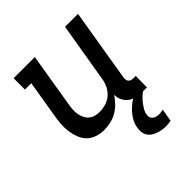

<svg xmlns="http://www.w3.org/2000/svg" viewBox="-203 -652 1006 1006"><g transform="rotate(-45 300.0 -148.5)"><path d="M205 8Q178 8 152.5 -0.5Q127 -9 109 -27Q91 -45 81.5 -70Q72 -95 68.5 -121.5Q65 -148 67 -175.5Q69 -203 74 -231L108 -436H61V-520H218L168 -217Q165 -200 164 -183Q163 -166 166 -150Q169 -134 176 -119.5Q183 -105 195.5 -94.5Q208 -84 223.5 -80Q239 -76 256 -76Q279 -76 303 -83.5Q327 -91 345 -107.5Q363 -124 373.5 -146.5Q384 -169 387 -192L442 -520H538L471 -116Q470 -108 471 -100Q472 -92 476.5 -86.5Q481 -81 488.5 -78.5Q496 -76 504 -76H522L521 8H490Q467 8 446 3.5Q425 -1 408 -13Q391 -25 381.5 -44.5Q372 -64 372 -86Q358 -65 340 -46.5Q322 -28 300 -15.5Q278 -3 253.5 2.5Q229 8 205 8ZM448 223Q433 223 418.5 220.5Q404 218 390 213Q376 208 364 200Q352 192 344.5 180Q337 168 335 153Q333 138 336 122Q340 93 357.5 66.5Q375 40 399.5 19.5Q424 -1 452.5 -14.5Q481 -28 511 -35L505 0Q489 9 475.5 21Q462 33 451 47Q440 61 430.5 76.5Q421 92 419 108Q417 119 420 128Q423 137 430.5 142.5Q438 148 447.5 150.5Q457 153 467 153Q475 153 482.5 152Q490 151 497 149L485 219Q476 221 467 222Q458 223 448 223Z"/></g></svg>

Font: Iosevka Etoile Medium
Style: Italic
Weight: 500
Italic angle: -9°
Designer: Belleve Invis
Foundry: Belleve Invis
Version: Version 22.1.2; ttfautohint (v1.8.4)